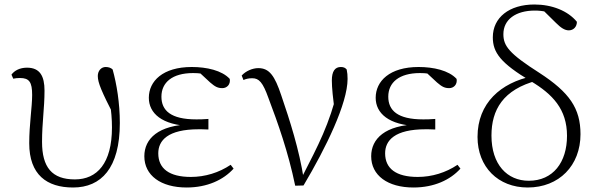

<svg xmlns="http://www.w3.org/2000/svg" viewBox="-20 -820 2657 854"><path d="M305 14C430 14 513 -72 513 -273C513 -362 499 -446 481 -511C474 -518 463 -522 450 -522C430 -522 415 -505 415 -482C415 -452 432 -413 488 -303L483 -370L468 -373C475 -325 478 -290 478 -253C478 -94 412 -22 313 -22C211 -22 167 -76 167 -189C167 -276 178 -338 178 -417C178 -481 158 -519 100 -519C68 -519 44 -506 31 -488L39 -470C47 -472 58 -473 69 -473C110 -473 123 -455 123 -398C123 -343 110 -267 110 -183C110 -43 188 14 305 14Z M810 14C902 14 974 -20 1019 -70L1006 -87C954 -52 892 -33 829 -33C733 -33 684 -70 684 -138C684 -195 726 -245 864 -245C874 -245 883 -245 907 -244V-291C883 -289 868 -289 853 -289C739 -289 698 -329 698 -390C698 -453 746 -495 839 -495C866 -495 884 -492 918 -485L914 -502L860 -504L915 -453C937 -434 949 -428 969 -428C989 -428 1006 -444 1002 -469C967 -507 899 -522 833 -522C704 -522 642 -459 642 -385C642 -317 699 -263 830 -259V-267C684 -264 622 -203 622 -125C622 -40 695 14 810 14Z M1293 6 1330 5C1430 -163 1526 -360 1526 -469C1526 -485 1525 -497 1522 -511C1516 -518 1509 -522 1496 -522C1470 -522 1456 -503 1456 -462C1456 -430 1461 -384 1470 -311L1484 -427C1444 -264 1397 -177 1324 -34L1318 -24H1331C1311 -154 1269 -285 1231 -396C1202 -483 1178 -517 1129 -517C1103 -517 1073 -504 1055 -484L1063 -464C1073 -469 1086 -472 1102 -472C1132 -472 1149 -454 1174 -384C1216 -273 1262 -144 1293 6Z M1819 14C1911 14 1983 -20 2028 -70L2015 -87C1963 -52 1901 -33 1838 -33C1742 -33 1693 -70 1693 -138C1693 -195 1735 -245 1873 -245C1883 -245 1892 -245 1916 -244V-291C1892 -289 1877 -289 1862 -289C1748 -289 1707 -329 1707 -390C1707 -453 1755 -495 1848 -495C1875 -495 1893 -492 1927 -485L1923 -502L1869 -504L1924 -453C1946 -434 1958 -428 1978 -428C1998 -428 2015 -444 2011 -469C1976 -507 1908 -522 1842 -522C1713 -522 1651 -459 1651 -385C1651 -317 1708 -263 1839 -259V-267C1693 -264 1631 -203 1631 -125C1631 -40 1704 14 1819 14Z M2327 14C2467 14 2562 -84 2562 -223C2562 -338 2513 -409 2379 -496C2244 -582 2219 -616 2219 -668C2219 -733 2274 -773 2359 -773C2394 -773 2426 -766 2453 -750L2448 -771L2390 -780L2453 -718C2475 -696 2492 -685 2510 -685C2531 -685 2546 -701 2546 -723C2506 -772 2435 -800 2357 -800C2245 -800 2172 -742 2172 -654C2172 -586 2207 -539 2341 -459C2438 -401 2502 -334 2502 -216C2502 -98 2440 -16 2332 -16C2236 -16 2166 -88 2166 -217C2166 -331 2217 -422 2370 -462L2348 -487V-481C2208 -452 2104 -362 2104 -211C2104 -77 2196 14 2327 14Z"/></svg>

Font: Source Han Serif CN VF
Style: Regular
Weight: 250
Designer: Ryoko NISHIZUKA 西塚涼子 (kana & ideographs); Frank Grießhammer (Latin, Greek & Cyrillic); Wenlong ZHANG 张文龙 (bopomofo); San
Foundry: Adobe
Version: Version 2.002;hotconv 1.1.0;makeotfexe 2.6.0